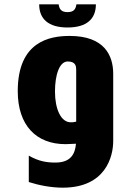

<svg xmlns="http://www.w3.org/2000/svg" viewBox="-20 -672 597 887"><path d="M302 -506C210 -506 62 -481 62 -251C62 -93 147 -6 283 -6C294 -6 318 -7 331 -8C327 38 308 79 236 79C197 79 160 74 113 47V169C160 184 216 195 270 195C468 195 503 51 503 -20V-331C503 -416 462 -506 302 -506ZM332 -110C319 -107 316 -107 307 -107C261 -107 234 -169 234 -249C234 -325 254 -388 293 -388C331 -388 332 -364 332 -349ZM333 -652C330 -630 321 -616 292 -616C263 -616 254 -630 251 -652H161C161 -585 203 -545 292 -545C381 -545 423 -585 423 -652Z"/></svg>

Font: Maven Pro
Style: Black
Weight: 900
Designer: Joe Prince
Foundry: Joe Prince
Version: Version 1.003